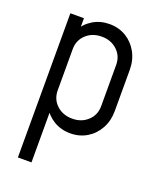

<svg xmlns="http://www.w3.org/2000/svg" viewBox="-134 -596 717 876"><g transform="rotate(20 224.0 -157.5)"><path d="M60 -1H126V200H60ZM126 -500V0H60V-500ZM403 -350V-150H337V-350ZM337 -150H403Q403 -103 382.5 -65.5Q362 -28 326.5 -6.5Q291 15 246 15L232 -51Q277 -51 307 -79Q337 -107 337 -150ZM88 -150H126Q126 -107 156 -79Q186 -51 232 -51L246 15Q201 15 165.5 -6.5Q130 -28 109 -65.5Q88 -103 88 -150ZM337 -350Q337 -393 307 -421Q277 -449 232 -449L246 -515Q291 -515 326.5 -493.5Q362 -472 382.5 -434.5Q403 -397 403 -350ZM88 -350Q88 -397 109 -434.5Q130 -472 165.5 -493.5Q201 -515 246 -515L232 -449Q186 -449 156 -421Q126 -393 126 -350Z"/></g></svg>

Font: Akshar Light Light
Style: Regular
Weight: 300
Version: Version 1.100